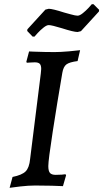

<svg xmlns="http://www.w3.org/2000/svg" viewBox="-20 -887 494 918"><path d="M211 -93Q211 -69 219 -60Q227 -51 246 -51Q263 -51 276 -52Q289 -53 293 -54L296 -49L281 3Q267 2 227.5 1Q188 0 148 0Q116 0 77 4.5Q38 9 26 11L40 -41Q85 -50 102.5 -67.5Q120 -85 124 -127L175 -535Q177 -553 177 -557Q177 -575 170 -582Q163 -589 146 -589Q135 -589 123.5 -588Q112 -587 108 -587Q108 -588 107 -589.5Q106 -591 106 -592L119 -641L143 -640Q197 -638 241 -638Q268 -638 309 -641.5Q350 -645 363 -647L351 -595Q312 -590 297.5 -579Q283 -568 278 -539Q253 -393 232 -257Q211 -121 211 -93ZM110 -739 111 -747 197 -841 213 -845Q231 -845 287 -827Q295 -825 318 -818.5Q341 -812 351 -812Q361 -812 376 -824Q391 -836 403.5 -849.5Q416 -863 419 -867H427L454 -840L453 -832L367 -738L351 -734Q332 -734 276 -752Q227 -767 213 -767Q203 -767 188 -755Q173 -743 160.5 -729.5Q148 -716 145 -712H136Z"/></svg>

Font: Alegreya SC Medium
Style: Italic
Weight: 500
Italic angle: -7°
Designer: Juan Pablo del Peral
Foundry: Huerta Tipografica
Version: Version 2.007; ttfautohint (v1.6)